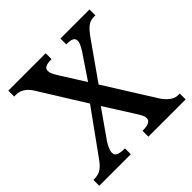

<svg xmlns="http://www.w3.org/2000/svg" viewBox="-181 -878 1042 1042"><g transform="rotate(-45 340.0 -357.0)"><path d="M8 0H250V-45H247C203 -45 183 -55 183 -77C183 -98 198 -125 209 -142L320 -300L417 -147C445 -103 450 -93 450 -78C450 -56 430 -45 390 -45H385V0H671V-45H658C633 -45 607 -59 578 -98L394 -391L539 -597C578 -652 599 -669 638 -669H647V-714H424V-669H428C459 -669 482 -664 482 -640C482 -622 470 -601 456 -579L363 -441L275 -581C255 -613 251 -625 251 -639C251 -655 262 -669 308 -669H311V-714H24V-669H37C70 -669 99 -653 123 -616L288 -351L118 -115C83 -65 62 -45 14 -45H8Z"/></g></svg>

Font: Noto Serif Malayalam Medium
Style: Regular
Weight: 500
Designer: Indian type Foundry, Jelle Bosma, Monotype Design Team
Foundry: Monotype Imaging Inc.
Version: Version 2.104